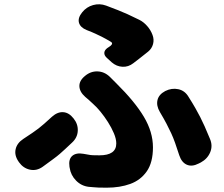

<svg xmlns="http://www.w3.org/2000/svg" viewBox="-20 -813 1040 890"><path d="M475 -545Q463 -556 463.5 -568Q464 -580 477 -590Q481 -592 486 -596Q491 -600 493 -601Q507 -613 491 -621Q469 -634 454 -641.5Q439 -649 423 -656.5Q407 -664 381 -674Q352 -686 346 -708Q340 -730 361 -756Q381 -781 411.5 -789.5Q442 -798 472 -787Q507 -774 528 -765.5Q549 -757 570.5 -747.5Q592 -738 626 -721Q646 -711 662.5 -692Q679 -673 687 -651Q695 -630 689.5 -609Q684 -588 667 -574Q651 -561 628.5 -543.5Q606 -526 598 -520Q575 -502 547.5 -503.5Q520 -505 498 -524ZM302 -40Q297 -75 315 -90.5Q333 -106 367 -100Q381 -98 390 -96Q399 -94 410 -93.5Q421 -93 441 -93Q519 -93 519 -148Q519 -169 508 -195Q497 -221 480.5 -247Q464 -273 446 -295Q428 -317 413 -330Q406 -337 392.5 -349Q379 -361 375 -364Q349 -387 348 -413Q347 -439 374 -461Q400 -483 432 -482Q464 -481 489 -457Q491 -455 501.5 -444.5Q512 -434 519 -427Q605 -342 647 -271.5Q689 -201 689 -130Q689 -60 660.5 -19Q632 22 584 39.5Q536 57 475 57Q450 57 437 56.5Q424 56 415 55Q406 54 391 53Q357 49 332.5 24Q308 -1 303 -35ZM901 -55Q870 -39 846 -49.5Q822 -60 811 -93Q800 -127 791.5 -151Q783 -175 773.5 -195.5Q764 -216 752 -239Q740 -262 721 -294Q704 -323 710 -349Q716 -375 746 -391Q776 -406 806.5 -399.5Q837 -393 854 -364Q873 -334 885.5 -312Q898 -290 908 -270.5Q918 -251 928.5 -227.5Q939 -204 953 -170Q967 -138 954.5 -107.5Q942 -77 911 -60ZM321 -264Q342 -238 340.5 -206.5Q339 -175 314 -152Q295 -134 282 -122Q269 -110 257 -99.5Q245 -89 226.5 -75.5Q208 -62 178 -40Q150 -20 119 -26.5Q88 -33 68 -61L66 -64Q46 -93 52.5 -121.5Q59 -150 88 -169Q114 -186 130 -197Q146 -208 158.5 -217.5Q171 -227 185 -239.5Q199 -252 221 -272Q247 -295 273.5 -293Q300 -291 321 -264Z"/></svg>

Font: Chiron GoRound TC H
Style: Regular
Weight: 900
Designer: Ryoko NISHIZUKA 西塚涼子 (kana, bopomofo & ideographs); Paul D. Hunt (Latin, Greek & Cyrillic); Sandoll Communications 산돌커뮤니
Foundry: Adobe
Version: Version 1.000;hotconv 1.1.1;makeotfexe 2.6.0